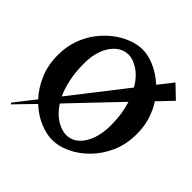

<svg xmlns="http://www.w3.org/2000/svg" viewBox="-208 -994 1231 1231"><g transform="rotate(45 407.5 -378.0)"><path d="M52 37 160 -101Q111 -154 79.5 -227.5Q48 -301 48 -392Q48 -466 70.5 -529.5Q93 -593 131 -643Q169 -693 216 -728.5Q263 -764 312.5 -782.5Q362 -801 408 -801Q461 -801 519.5 -775Q578 -749 629 -702L706 -800L791 -719L698 -621Q729 -574 747 -516Q765 -458 765 -392Q765 -297 731 -221Q697 -145 643 -91Q589 -37 527 -8.5Q465 20 408 20Q354 20 294 -5.5Q234 -31 181 -80Q152 -50 124 -21.5Q96 7 78 26Q60 45 60 45ZM541 -589Q504 -652 456.5 -683Q409 -714 368 -714Q322 -714 285 -683.5Q248 -653 226.5 -599Q205 -545 205 -472Q205 -393 218.5 -330.5Q232 -268 254 -221ZM581 -499Q581 -499 564.5 -482Q548 -465 521 -436.5Q494 -408 461.5 -374Q429 -340 396.5 -306Q364 -272 337 -243.5Q310 -215 293.5 -197.5Q277 -180 277 -180Q315 -122 361.5 -94Q408 -66 448 -66Q495 -66 531 -97Q567 -128 587.5 -183.5Q608 -239 608 -312Q608 -366 601 -412.5Q594 -459 581 -499Z"/></g></svg>

Font: Reggae One
Style: Regular
Weight: 400
Designer: Fontworks Inc.
Foundry: Fontworks Inc.
Version: Version 1.100